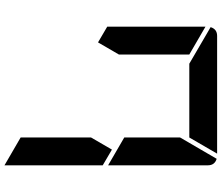

<svg xmlns="http://www.w3.org/2000/svg" viewBox="-86 -954 988 856"><g transform="rotate(90 408.0 -526.0)"><path d="M647 -531 717 -490V-52L593 -124V-138V-144V-302V-396V-438ZM169 -469 99 -510V-948L223 -876V-698V-590V-562ZM264 -876 101 -971Q110 -1000 140 -1000H346H470H665L593 -876H554H470H346ZM688 -998Q717 -989 717 -959V-514L593 -586V-698V-835Z"/></g></svg>

Font: DSEG14 Modern
Style: Bold
Weight: 700
Designer: Keshikan(Twitter:@keshinomi_88pro)
Version: Version 0.46